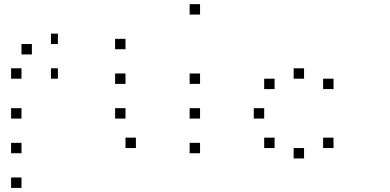

<svg xmlns="http://www.w3.org/2000/svg" viewBox="-20 -795 1873 923"><path d="M83.3 58.3V108.3H33.3V58.3ZM83.3 -108.3V-58.3H33.3V-108.3ZM83.3 -275V-225H33.3V-275ZM258.3 -466.7V-416.7H225V-466.7ZM83.3 -466.7V-416.7H33.3V-466.7ZM258.3 -633.3V-583.3H225V-633.3ZM133.3 -583.3V-533.3H83.3V-583.3Z M633.3 -133.3V-83.3H583.3V-133.3ZM583.3 -275V-225H533.3V-275ZM583.3 -441.7V-391.7H533.3V-441.7ZM583.3 -608.3V-558.3H533.3V-608.3Z M941.7 -108.3V-58.3H891.7V-108.3ZM941.7 -275V-225H891.7V-275ZM941.7 -441.7V-391.7H891.7V-441.7ZM941.7 -775V-725H891.7V-775Z M1583.3 -133.3V-83.3H1533.3V-133.3ZM1441.7 -83.3V-33.3H1391.7V-83.3ZM1300 -133.3V-83.3H1250V-133.3ZM1250 -275V-225H1200V-275ZM1583.3 -416.7V-366.7H1533.3V-416.7ZM1441.7 -466.7V-416.7H1391.7V-466.7ZM1300 -416.7V-366.7H1250V-416.7Z"/></svg>

Font: 0xA000-Boxes
Style: Boxes
Weight: 400
Version: Version 0.1